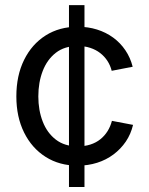

<svg xmlns="http://www.w3.org/2000/svg" viewBox="-20 -748 595 768"><path d="M255.9 0V-727.5H317.9V0ZM291 -85.4Q217.8 -85.4 162.6 -120.4Q107.4 -155.3 76.4 -217.8Q45.4 -280.3 45.4 -362.3Q45.4 -445.8 76.4 -508.5Q107.4 -571.3 162.6 -606.2Q217.8 -641.1 291 -641.1Q332 -641.1 367.9 -629.9Q403.8 -618.7 432.6 -597.7Q461.4 -576.7 481.4 -547.1Q501.5 -517.6 510.7 -481L426.8 -464.8Q421.4 -486.3 409.7 -504.4Q397.9 -522.5 380.6 -535.9Q363.3 -549.3 340.8 -556.6Q318.4 -564 291 -564Q238.3 -564 203.4 -536.9Q168.5 -509.8 150.9 -464.1Q133.3 -418.5 133.3 -362.3Q133.3 -307.1 150.9 -261.7Q168.5 -216.3 203.4 -189.5Q238.3 -162.6 291 -162.6Q318.8 -162.6 341.6 -169.9Q364.3 -177.2 381.3 -190.9Q398.4 -204.6 410.2 -223.4Q421.9 -242.2 427.7 -264.6L512.2 -248.5Q503.4 -211.4 483.2 -181.6Q462.9 -151.9 433.8 -130.1Q404.8 -108.4 368.4 -96.9Q332 -85.4 291 -85.4Z"/></svg>

Font: Inter 20pt
Style: Regular
Weight: 400
Version: Version 4.001;git-66647c0bb